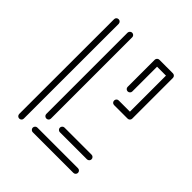

<svg xmlns="http://www.w3.org/2000/svg" viewBox="-195 -843 973 973"><g transform="rotate(45 291.5 -356.5)"><path d="M97.2 -0.5Q90.3 -0.5 85.7 -5.1Q81.1 -9.8 80.6 -16.6L81.1 -696.8Q81.1 -703.6 85.9 -708.3Q90.8 -712.9 97.7 -712.9Q104.5 -712.9 109.1 -708.3Q113.8 -703.6 114.3 -696.8L113.8 -16.6Q113.8 -9.8 108.9 -5.1Q104 -0.5 97.2 -0.5ZM485.8 -97.2H291.5Q285.2 -97.2 280.3 -102.1Q275.4 -106.9 275.4 -113.8Q275.4 -120.6 280.3 -125.5Q285.2 -130.4 291.5 -130.4H485.8Q492.7 -130.4 497.6 -125.5Q502.4 -120.6 502.4 -113.8Q502.4 -106.9 497.6 -102.1Q492.7 -97.2 485.8 -97.2ZM194.3 -97.7Q188 -97.7 182.9 -102.3Q177.7 -106.9 177.7 -113.8V-696.8Q178.2 -703.6 183.1 -708.3Q188 -712.9 194.3 -712.9Q201.2 -712.9 206.1 -708.3Q210.9 -703.6 210.9 -696.8V-113.8Q210.9 -106.9 206.1 -102.3Q201.2 -97.7 194.3 -97.7ZM485.8 0H194.3Q188 0 183.1 -4.9Q178.2 -9.8 178.2 -16.6Q178.2 -23.4 183.1 -28.3Q188 -33.2 194.3 -33.2H485.8Q492.7 -33.2 497.6 -28.3Q502.4 -23.4 502.4 -16.6Q502.4 -9.8 497.6 -4.9Q492.7 0 485.8 0ZM485.8 -388.7H388.7Q381.8 -388.7 377.2 -393.6Q372.6 -398.4 372.6 -405.3Q372.6 -412.1 377.2 -417Q381.8 -421.9 388.7 -421.9H469.2V-680.2H405.3V-502.4Q405.3 -495.6 400.1 -491Q395 -486.3 388.7 -486.3Q381.8 -486.3 377 -491Q372.1 -495.6 372.1 -502.4V-696.8Q372.1 -703.6 377 -708.5Q381.8 -713.4 388.7 -713.4H485.8Q492.7 -713.4 497.6 -708.5Q502.4 -703.6 502.4 -696.8V-405.3Q502.4 -398.4 497.6 -393.6Q492.7 -388.7 485.8 -388.7Z"/></g></svg>

Font: Neon Sans
Style: Regular
Weight: 400
Designer: GGBot
Version: 0.80